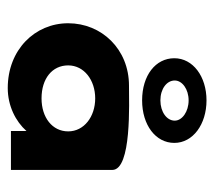

<svg xmlns="http://www.w3.org/2000/svg" viewBox="-48 -484 540 483"><g transform="rotate(90 221.5 -242.0)"><path d="M144 -144C144 -184 181 -212 227 -212C273 -212 310 -184 310 -144C310 -104 275 -77 227 -77C177 -77 144 -104 144 -144ZM407 -255C407 -304 237 -297 195 -297C103 -297 38 -228 38 -144C38 -60 105 8 201 8C246 8 285 -12 309 -39V0H407ZM182 -412C182 -431 204 -447 232 -447C260 -447 283 -431 283 -412C283 -392 261 -376 232 -376C203 -376 182 -392 182 -412ZM126 -411C126 -364 169 -330 232 -330C294 -330 339 -364 339 -411C339 -458 292 -492 232 -492C172 -492 126 -458 126 -411Z"/></g></svg>

Font: Hussar Tani
Style: Bold
Weight: 700
Foundry: Cannot Into Space Fonts
Version: Version 0.92